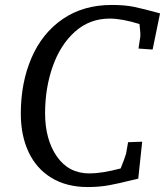

<svg xmlns="http://www.w3.org/2000/svg" viewBox="-20 -740 669 775"><path d="M64 -281Q64 -406 107 -506Q150 -606 233 -663Q316 -720 431 -720Q483 -720 520 -712.5Q557 -705 626 -686L596 -540L539 -544L546 -590Q548 -604 543 -643Q472 -665 423 -665Q342 -665 283 -612.5Q224 -560 193 -472.5Q162 -385 162 -283Q162 -177 209.5 -108.5Q257 -40 341 -40Q391 -40 467 -60Q484 -102 489 -120L497 -166L554 -168L538 -19Q524 -15 517 -14Q462 0 421.5 7.5Q381 15 334 15Q249 15 188 -22Q127 -59 95.5 -126Q64 -193 64 -281Z"/></svg>

Font: Andada Pro
Style: Italic
Weight: 400
Italic angle: -7°
Designer: Carolina Giovagnoli
Foundry: Huerta Tipografica
Version: Version 3.005; ttfautohint (v1.8.4)